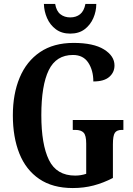

<svg xmlns="http://www.w3.org/2000/svg" viewBox="-20 -941 673 971"><path d="M348 10Q246 10 178.5 -36Q111 -82 78 -164.5Q45 -247 45 -358Q45 -466 79.5 -548.5Q114 -631 182.5 -677.5Q251 -724 352 -724Q453 -724 506 -691Q559 -658 559 -610Q559 -575 532.5 -552Q506 -529 452 -529Q452 -585 426.5 -624Q401 -663 349 -663Q264 -663 226.5 -586Q189 -509 189 -358Q189 -211 227.5 -132Q266 -53 360 -53Q389 -53 416 -62V-215Q416 -256 403 -270Q390 -284 361 -284H348V-334H604V-284H596Q571 -284 561 -269.5Q551 -255 551 -211V-41Q503 -16 453.5 -3Q404 10 348 10ZM335 -771Q292 -771 262.5 -793Q233 -815 218 -849.5Q203 -884 202 -921H259Q265 -885 285.5 -869Q306 -853 335 -853Q365 -853 385 -869Q405 -885 412 -921H467Q467 -884 452 -849.5Q437 -815 408 -793Q379 -771 335 -771Z"/></svg>

Font: Noto Serif Hebrew ExtraCondensed
Style: Bold
Weight: 700
Width: 2
Designer: Monotype Design Team
Foundry: Monotype Imaging Inc.
Version: Version 2.004; ttfautohint (v1.8.4.7-5d5b)